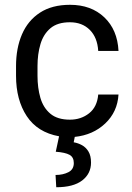

<svg xmlns="http://www.w3.org/2000/svg" viewBox="-20 -558 548 795"><path d="M269.5 -62.5Q315.4 -62.5 348.9 -88.9Q382.3 -115.2 386.7 -166.5H470.7Q466.3 -94.7 415.8 -46.9Q365.2 1 289.6 8.8L285.2 31.2Q303.2 34.2 319.6 43.2Q335.9 52.2 346.4 69.6Q356.9 86.9 356.9 115.2Q356.9 161.1 320.3 189.2Q283.7 217.3 212.9 217.3L210 166.5Q240.7 166.5 263.2 155Q285.6 143.6 285.6 117.2Q285.6 92.8 267.8 83Q250 73.2 210.9 70.3L224.6 6.3Q135.3 -9.8 90.8 -77.1Q46.4 -144.5 46.4 -244.1V-284.2Q46.4 -358.4 71 -415.8Q95.7 -473.1 145.5 -505.6Q195.3 -538.1 270 -538.1Q357.4 -538.1 411.9 -486.3Q466.3 -434.6 470.7 -347.2H386.7Q383.3 -402.8 351.8 -434.3Q320.3 -465.8 269.5 -465.8Q218.3 -465.8 189 -441.2Q159.7 -416.5 147.5 -375.2Q135.3 -334 135.3 -284.2V-244.1Q135.3 -194.3 147.2 -153.1Q159.2 -111.8 188.5 -87.2Q217.8 -62.5 269.5 -62.5Z"/></svg>

Font: Robert Sans Medium
Style: Regular
Weight: 500
Designer: Christian Robertson (extended by Adam Twardoch)
Foundry: Google
Version: Version 12.135;April 2, 2019;FontCreator 11.5.0.2425 64-bit;